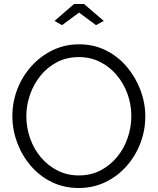

<svg xmlns="http://www.w3.org/2000/svg" viewBox="-20 -937 791 962"><path d="M375 5Q300 5 239 -25Q178 -55 134 -106.5Q90 -158 66 -222.5Q42 -287 42 -355Q42 -426 67 -490.5Q92 -555 137.5 -605.5Q183 -656 244 -685.5Q305 -715 376 -715Q451 -715 512 -684Q573 -653 616.5 -601Q660 -549 684 -485Q708 -421 708 -354Q708 -283 683 -218.5Q658 -154 613 -103.5Q568 -53 507 -24Q446 5 375 5ZM112 -355Q112 -297 131 -243.5Q150 -190 185 -148.5Q220 -107 268.5 -82.5Q317 -58 375 -58Q436 -58 484.5 -83.5Q533 -109 567.5 -151.5Q602 -194 620 -247Q638 -300 638 -355Q638 -413 619 -466Q600 -519 564.5 -561Q529 -603 481 -627Q433 -651 375 -651Q315 -651 266.5 -626Q218 -601 183.5 -558.5Q149 -516 130.5 -463Q112 -410 112 -355ZM253 -832 351 -917H401L500 -832L461 -811L376 -874L291 -811Z"/></svg>

Font: Raleway Thin
Style: Regular
Weight: 400
Version: Version 4.026